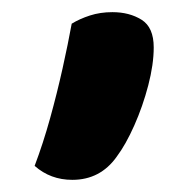

<svg xmlns="http://www.w3.org/2000/svg" viewBox="-20 -180 304 316"><path d="M99 116Q63 116 37 93Q51 56 62.5 14.5Q74 -27 83 -67.5Q92 -108 98 -141Q111 -149 128 -154.5Q145 -160 165 -160Q193 -160 213 -147.5Q233 -135 233 -102Q233 -74 224 -39.5Q215 -5 201 26.5Q187 58 172 78Q145 116 99 116Z"/></svg>

Font: Baloo Bhaijaan 2
Style: Bold
Weight: 700
Designer: Sanskriti Dholi, Noopur Datye and Ek Type
Foundry: Ek Type
Version: Version 1.701